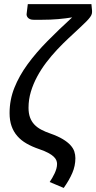

<svg xmlns="http://www.w3.org/2000/svg" viewBox="-20 -737 462 922"><path d="M422 -686Q422.5 -678.5 421 -671.2Q419.5 -664 413 -655Q406.5 -646 394.5 -633.8Q382.5 -621.5 363 -603.5Q338 -580.5 310 -554.2Q282 -528 254.5 -498.8Q227 -469.5 202.2 -437Q177.5 -404.5 158.5 -369.2Q139.5 -334 128.2 -296.5Q117 -259 117 -219.5Q117 -193 124 -173.5Q131 -154 144.5 -139.5Q158 -125 177.8 -114.5Q197.5 -104 222.5 -95.5Q258 -83 281.2 -69Q304.5 -55 318 -40.2Q331.5 -25.5 336.8 -9.8Q342 6 342 22.5Q342 59.5 327.2 93.8Q312.5 128 286 165.5L218.5 137Q224.5 128 230.8 117.5Q237 107 242.2 95.8Q247.5 84.5 250.8 73Q254 61.5 254 50Q254 41.5 250.5 32.8Q247 24 237.5 15Q228 6 211.2 -3Q194.5 -12 168 -21Q134 -32.5 107.5 -47.8Q81 -63 63 -83.8Q45 -104.5 35.5 -131.5Q26 -158.5 26 -194Q26 -257.5 49 -315.2Q72 -373 112.5 -428.5Q153 -484 207.8 -539.5Q262.5 -595 326.5 -653.5Q295.5 -648.5 259.2 -645.2Q223 -642 180 -642H142Q131.5 -642 124.8 -644.8Q118 -647.5 114 -652Q110 -656.5 108.5 -661.8Q107 -667 108 -672L113.5 -717H419Z"/></svg>

Font: Lato Medium
Style: Italic
Weight: 500
Italic angle: -7°
Designer: Lukasz Dziedzic
Foundry: tyPoland Lukasz Dziedzic
Version: Version 2.006; 2014-01-15